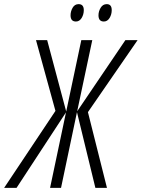

<svg xmlns="http://www.w3.org/2000/svg" viewBox="-86 -908 685 928"><path d="M319 -859Q319 -888 294 -888Q275 -888 265 -870.5Q255 -853 255 -834Q255 -804 281 -804Q298 -804 308.5 -821Q319 -838 319 -859ZM454 -859Q454 -888 430 -888Q411 -888 400.5 -870.5Q390 -853 390 -834Q390 -804 416 -804Q433 -804 443.5 -821Q454 -838 454 -859ZM-6 0 233 -365 156 0H209L286 -366L375 0H431L339 -366L579 -714H520L287 -370L360 -714H307L234 -369L142 -714H88L182 -372L-66 0Z"/></svg>

Font: Noto Sans Display Condensed Light
Style: Italic
Weight: 300
Width: 3
Designer: Monotype Design team
Foundry: Monotype Imaging Inc.
Version: 1.000